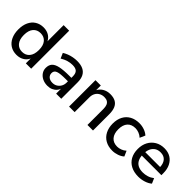

<svg xmlns="http://www.w3.org/2000/svg" viewBox="125 -1607 2519 2519"><g transform="rotate(45 1384.0 -348.0)"><path d="M264 9Q198 9 149 -22Q100 -53 73 -110.5Q46 -168 46 -245Q46 -323 72.5 -380Q99 -437 148.5 -468Q198 -499 263 -499Q327 -499 372.5 -468Q418 -437 435 -385H427V-705H530V0H431V-109H438Q421 -54 374.5 -22.5Q328 9 264 9ZM289 -71Q353 -71 391 -116Q429 -161 429 -245Q429 -330 391 -374Q353 -418 289 -418Q225 -418 187 -374Q149 -330 149 -245Q149 -161 187 -116Q225 -71 289 -71Z M838 9Q786 9 745 -11Q704 -31 680.5 -65.5Q657 -100 657 -142Q657 -197 685.5 -228.5Q714 -260 778.5 -274Q843 -288 950 -288H1003V-224H952Q898 -224 861 -220.5Q824 -217 801.5 -208.5Q779 -200 769 -185Q759 -170 759 -148Q759 -111 785.5 -88Q812 -65 858 -65Q896 -65 925 -83Q954 -101 971 -131Q988 -161 988 -200V-314Q988 -370 962.5 -394.5Q937 -419 880 -419Q838 -419 795.5 -406.5Q753 -394 709 -367L677 -440Q705 -458 739.5 -471.5Q774 -485 812 -492Q850 -499 886 -499Q953 -499 997.5 -478Q1042 -457 1065 -414Q1088 -371 1088 -303V0H993V-108H999Q990 -73 967.5 -46.5Q945 -20 912.5 -5.5Q880 9 838 9Z M1233 0V-490H1332V-386H1324Q1346 -441 1393.5 -470Q1441 -499 1501 -499Q1561 -499 1600 -477.5Q1639 -456 1658 -412Q1677 -368 1677 -301V0H1574V-295Q1574 -336 1563.5 -362.5Q1553 -389 1530.5 -402.5Q1508 -416 1473 -416Q1432 -416 1401 -398Q1370 -380 1353 -348.5Q1336 -317 1336 -276V0Z M2041 9Q1966 9 1910.5 -22.5Q1855 -54 1825 -112Q1795 -170 1795 -247Q1795 -325 1825 -381.5Q1855 -438 1910.5 -468.5Q1966 -499 2042 -499Q2089 -499 2134.5 -483Q2180 -467 2210 -439L2177 -365Q2149 -391 2115 -403.5Q2081 -416 2050 -416Q1978 -416 1939 -372Q1900 -328 1900 -246Q1900 -165 1939 -119.5Q1978 -74 2050 -74Q2081 -74 2115 -86.5Q2149 -99 2176 -124L2209 -50Q2180 -23 2134 -7Q2088 9 2041 9Z M2525 9Q2444 9 2385 -21.5Q2326 -52 2294.5 -109Q2263 -166 2263 -244Q2263 -320 2293.5 -377Q2324 -434 2378.5 -466.5Q2433 -499 2505 -499Q2574 -499 2623 -469Q2672 -439 2699 -384.5Q2726 -330 2726 -254V-220H2343V-284H2655L2639 -269Q2639 -344 2605 -384.5Q2571 -425 2508 -425Q2461 -425 2428.5 -404Q2396 -383 2378.5 -345Q2361 -307 2361 -254V-247Q2361 -189 2380 -150Q2399 -111 2436 -91.5Q2473 -72 2527 -72Q2568 -72 2609 -84.5Q2650 -97 2686 -125L2717 -54Q2682 -24 2630 -7.5Q2578 9 2525 9Z"/></g></svg>

Font: Nunito Sans 11pt SemiBold
Style: Regular
Weight: 600
Version: Version 3.101;gftools[0.9.27]